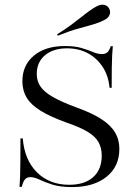

<svg xmlns="http://www.w3.org/2000/svg" viewBox="-20 -776 578 808"><path d="M283.1 11.3Q233.1 11.3 200.4 0.8Q167.7 -9.7 146 -20.2Q124.2 -30.6 107.3 -30.6Q93.5 -30.6 85.1 -21Q76.6 -11.3 71.8 10.5H62.1Q63.7 -6.5 64.5 -31Q65.3 -55.6 65.7 -94.8Q66.1 -133.9 66.1 -193.5H75.8Q83.1 -102.4 135.9 -50.4Q188.7 1.6 271 1.6Q336.3 1.6 372.2 -30.6Q408.1 -62.9 408.1 -121Q408.1 -153.2 394.8 -177.4Q381.5 -201.6 348.8 -221.4Q316.1 -241.1 258.9 -260.5Q191.9 -284.7 151.2 -309.7Q110.5 -334.7 92.3 -364.9Q74.2 -395.2 74.2 -433.9Q74.2 -501.6 122.6 -541.9Q171 -582.3 253.2 -582.3Q294.4 -582.3 322.2 -574.2Q350 -566.1 370.6 -557.3Q391.1 -548.4 408.9 -548.4Q423.4 -548.4 431.9 -556Q440.3 -563.7 446 -581.5H454.8Q453.2 -564.5 452 -543.5Q450.8 -522.6 450.4 -490.3Q450 -458.1 450 -406.5H441.1Q436.3 -457.3 412.1 -494.4Q387.9 -531.5 349.6 -552Q311.3 -572.6 262.1 -572.6Q204 -572.6 169.4 -543.5Q134.7 -514.5 134.7 -464.5Q134.7 -434.7 150.4 -411.7Q166.1 -388.7 202.8 -367.7Q239.5 -346.8 300.8 -324.2Q366.1 -300.8 405.6 -275.4Q445.2 -250 463.7 -219.4Q482.3 -188.7 482.3 -149.2Q482.3 -75 428.2 -31.9Q374.2 11.3 283.1 11.3ZM223.4 -625.8 220.2 -631.5Q254 -652.4 279 -671Q304 -689.5 322.6 -704.4Q341.1 -719.4 356.9 -730.6Q372.6 -741.9 387.9 -750Q406.5 -758.9 420.2 -755.2Q433.9 -751.6 439.5 -739.5Q446 -727.4 441.1 -713.7Q436.3 -700 417.7 -691.1Q397.6 -680.6 371.4 -673Q345.2 -665.3 309.3 -655.6Q273.4 -646 223.4 -625.8Z"/></svg>

Font: Playfair 144pt SemiExpanded Light
Style: Regular
Weight: 300
Width: 6
Designer: Claus Eggers Sørensen
Foundry: Claus Eggers Sørensen
Version: Version 2.203